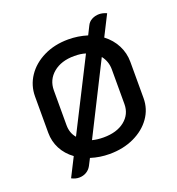

<svg xmlns="http://www.w3.org/2000/svg" viewBox="-117 -661 754 816"><g transform="rotate(-20 260.5 -253.0)"><path d="M476 -329V-165Q476 -116 448 -76.5Q420 -37 371 -14Q322 9 260 9Q216 9 175 -4L159 27Q151 42 136.5 50.5Q122 59 104 59Q87 59 70 50L113 -35Q80 -59 62.5 -92.5Q45 -126 45 -165V-329Q45 -379 72.5 -420Q100 -461 149 -485Q198 -509 260 -509Q304 -509 346 -496L365 -534Q372 -549 387 -557Q402 -565 420 -565Q436 -565 454 -557L407 -464Q440 -439 458 -404Q476 -369 476 -329ZM150 -109 311 -427Q290 -434 260 -434Q201 -434 165 -404Q129 -374 129 -326V-169Q129 -133 150 -109ZM391 -326Q391 -362 369 -390L209 -72Q232 -66 260 -66Q320 -66 355.5 -94.5Q391 -123 391 -169Z"/></g></svg>

Font: K2D
Style: Regular
Weight: 400
Version: Version 1.000; ttfautohint (v1.6)